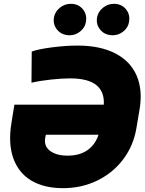

<svg xmlns="http://www.w3.org/2000/svg" viewBox="-20 -976 759 1006"><path d="M387.1 -737.2Q503.9 -737.2 583.1 -696.7Q662.3 -656.2 695.3 -581.3Q728.3 -506.4 711.6 -404.8L694.6 -304Q679.7 -213.8 626.4 -142.4Q573.2 -71 490.6 -30.5Q408 9.9 310.4 9.9Q210.2 9.9 143.5 -30.2Q76.7 -70.3 49.5 -147.4Q22.4 -224.4 39.8 -331L55.4 -427.6H523.8Q528.1 -495 484.7 -530.2Q441.4 -565.3 346.6 -565.3Q305 -565.3 246.8 -559.1Q188.6 -552.9 144.9 -542.6L146.3 -706Q181.5 -718.8 253.2 -728Q324.9 -737.2 387.1 -737.2ZM496.1 -269.9H220.2L217.3 -255.7Q208.5 -211.3 241.8 -185.9Q275.2 -160.5 334.5 -160.5Q397 -160.5 438 -189.1Q479 -217.7 496.1 -269.9ZM345.2 -791.2Q304.7 -791.2 280.5 -818.9Q256.4 -846.6 262.8 -884.9Q268.1 -914.8 293.5 -935.4Q318.9 -956 350.9 -956Q390.3 -956 413.5 -928.3Q436.8 -900.6 430.4 -862.2Q426.1 -832.4 401.1 -811.8Q376.1 -791.2 345.2 -791.2ZM571 -791.2Q530.5 -791.2 506.4 -818.9Q482.2 -846.6 488.6 -884.9Q494 -914.8 519.4 -935.4Q544.7 -956 576.7 -956Q616.1 -956 639.4 -928.3Q662.6 -900.6 656.2 -862.2Q652 -832.4 627 -811.8Q601.9 -791.2 571 -791.2Z"/></svg>

Font: Karasuma Gothic
Style: Italic
Weight: 900
Italic angle: -9.39999°
Designer: Rasmus Andersson / Ryoko Nishizuka
Foundry: Genbu
Version: Version 1.00